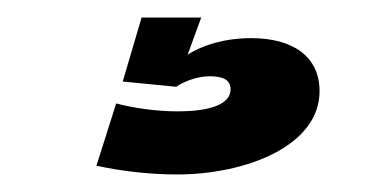

<svg xmlns="http://www.w3.org/2000/svg" viewBox="-20 -20 440 219"><path d="M181.5 179C261.5 179 344.5 146 344.5 84C344.5 44 313.5 23.5 266.5 23.5C236.5 23.5 210.5 31.5 194 42.5L209.5 0H141.5L120 73L181 79C189.5 73 205 67 219 67C234.5 67 243 71 243 82C243 97.5 223 107 182.5 107C155 107 130 102.5 112.5 98L90 169C119.5 175.5 152.5 179 181.5 179Z"/></svg>

Font: Anybody
Style: Bold
Weight: 700
Designer: Tyler Finck
Foundry: Etcetera Type Company
Version: Version 1.110